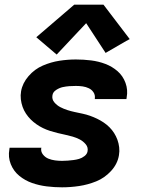

<svg xmlns="http://www.w3.org/2000/svg" viewBox="-20 -792 616 820"><path d="M245 8Q281 8 318 2.5Q355 -3 391 -17.5Q427 -32 454.5 -62Q482 -92 488 -129Q491 -146 489 -163Q487 -180 481.5 -195Q476 -210 467.5 -223.5Q459 -237 447.5 -248.5Q436 -260 422.5 -269Q409 -278 394.5 -285Q380 -292 364.5 -297.5Q349 -303 332.5 -306.5Q316 -310 299.5 -313.5Q283 -317 267.5 -322Q252 -327 237.5 -334.5Q223 -342 212 -355Q201 -368 204 -385Q206 -399 220 -408Q234 -417 248 -420Q262 -423 276 -424Q290 -425 304 -425Q319 -425 333 -423Q347 -421 359.5 -415Q372 -409 379.5 -397.5Q387 -386 385 -371V-369H520Q521 -372 521 -376Q527 -408 516 -438Q505 -468 482 -488Q459 -508 430 -519Q401 -530 369 -534Q337 -538 304 -538Q269 -538 233.5 -532.5Q198 -527 163 -512Q128 -497 102 -467Q76 -437 70 -402Q67 -385 69 -368Q71 -351 76.5 -335.5Q82 -320 91 -306.5Q100 -293 111 -282Q122 -271 135.5 -261.5Q149 -252 163.5 -245Q178 -238 193.5 -233Q209 -228 225.5 -224Q242 -220 258.5 -216.5Q275 -213 290.5 -208.5Q306 -204 320.5 -196.5Q335 -189 346 -176Q357 -163 354 -146Q352 -134 341 -125.5Q330 -117 318 -113.5Q306 -110 294 -108.5Q282 -107 269.5 -106Q257 -105 245 -105Q230 -105 215 -107Q200 -109 186.5 -114.5Q173 -120 163.5 -132Q154 -144 156 -159L157 -161H21Q20 -158 20 -154Q14 -121 26 -91Q38 -61 62.5 -41Q87 -21 117 -10.5Q147 0 179.5 4Q212 8 245 8ZM222 -559 348 -693 431 -566 519 -617 534 -625 422 -772H297L135 -633Z"/></svg>

Font: Iosevka Sparkle XBdObl
Style: Regular
Weight: 800
Italic angle: -9°
Designer: Belleve Invis
Foundry: Belleve Invis
Version: Version 4.5.0; ttfautohint (v1.8.3)